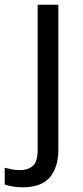

<svg xmlns="http://www.w3.org/2000/svg" viewBox="-75 -556 353 816"><path d="M22 240Q-3 240 -22 236.5Q-41 233 -55 228V157Q-40 161 -24 164Q-8 167 11 167Q43 167 64 149.5Q85 132 85 83V-536H173V80Q173 155 137 197.5Q101 240 22 240Z"/></svg>

Font: Noto Sans Kharoshthi
Style: Regular
Weight: 400
Designer: Monotype Design Team
Foundry: Monotype Imaging Inc.
Version: Version 2.004; ttfautohint (v1.8.4.7-5d5b)